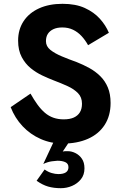

<svg xmlns="http://www.w3.org/2000/svg" viewBox="-20 -734 641 1007"><path d="M140 -243 36 -172Q58 -115 98.5 -72Q139 -29 193.5 -5Q248 19 310 19Q385 19 441.5 -6Q498 -31 529 -79Q560 -127 560 -194Q560 -241 545.5 -275.5Q531 -310 505.5 -335Q480 -360 448 -377.5Q416 -395 383 -408Q341 -423 304 -438.5Q267 -454 244 -472.5Q221 -491 221 -518Q221 -541 231 -556.5Q241 -572 260 -581Q279 -590 307 -590Q338 -590 363 -578Q388 -566 407.5 -545Q427 -524 442 -497L551 -562Q535 -601 504 -635.5Q473 -670 425 -692Q377 -714 308 -714Q237 -714 184.5 -690Q132 -666 103.5 -622.5Q75 -579 75 -521Q75 -470 94 -434.5Q113 -399 141.5 -376Q170 -353 202 -338Q234 -323 260 -313Q300 -298 334 -282.5Q368 -267 389 -245.5Q410 -224 410 -190Q410 -163 399 -145Q388 -127 367 -117.5Q346 -108 314 -108Q285 -108 260.5 -116.5Q236 -125 215.5 -142.5Q195 -160 176.5 -185.5Q158 -211 140 -243ZM294 -60 207 126Q230 115 252 112Q274 109 281 109Q306 109 322.5 116.5Q339 124 339 143Q339 161 325.5 170Q312 179 286 179Q270 179 251 173.5Q232 168 214 155L172 214Q203 236 232.5 244.5Q262 253 299 253Q330 253 358 241Q386 229 404.5 206Q423 183 423 149Q423 118 409.5 98.5Q396 79 376 69Q356 59 337 59Q330 59 323 59Q316 59 309 61L388 -58Z"/></svg>

Font: Jost SemiBold
Style: Regular
Weight: 600
Version: Version 3.710